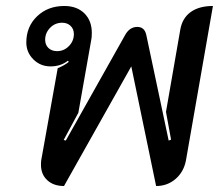

<svg xmlns="http://www.w3.org/2000/svg" viewBox="-20 -613 732 642"><path d="M117 -62Q117 -73 118 -78L173 -385Q195 -394 210 -406L207 -410Q183 -391 149 -391Q115 -391 91.5 -414.5Q68 -438 68 -471Q68 -524 104 -558.5Q140 -593 195 -593Q237 -593 262 -568.5Q287 -544 287 -503Q287 -487 285 -479L242 -236L193 -145L200 -143L399 -497Q414 -523 439 -523Q463 -523 469 -497L544 -143L552 -146L535 -239L583 -515Q590 -553 618 -573Q646 -593 692 -593L602 -78Q595 -39 567.5 -15Q540 9 502 9L419 -391L194 9Q159 9 138 -10.5Q117 -30 117 -62ZM227 -499Q227 -516 216 -526.5Q205 -537 188 -537Q164 -537 147.5 -520Q131 -503 131 -480Q131 -463 142 -452.5Q153 -442 171 -442Q194 -442 210.5 -459Q227 -476 227 -499Z"/></svg>

Font: K2D Medium
Style: Italic
Weight: 500
Italic angle: -10°
Designer: Katatrad Aksorn Co.,Ltd.
Foundry: Cadson Demak Co.,Ltd.
Version: Version 1.000; ttfautohint (v1.6)